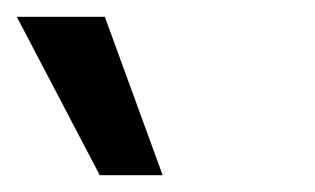

<svg xmlns="http://www.w3.org/2000/svg" viewBox="-155 -770 376 229"><path d="M-135 -750H-30L39 -561H-36Z"/></svg>

Font: Lobster Two
Style: Bold
Weight: 700
Designer: Pablo Impallari
Foundry: Pablo Impallari. www.impallari.com
Version: Version 1.006